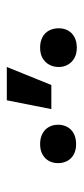

<svg xmlns="http://www.w3.org/2000/svg" viewBox="136 -972 241 552"><g transform="rotate(-90 256.0 -696.5)"><path d="M243.2 -796.9H338.9L287.1 -668.9H217.8ZM117.2 -701.2Q134.8 -701.2 147.5 -694.3Q160.2 -687.5 166.5 -675.8Q172.9 -664.1 172.9 -649.4Q172.9 -634.8 166.5 -623Q160.2 -611.3 147.5 -604.5Q134.8 -597.7 117.2 -597.7Q99.6 -597.7 87.4 -604.5Q75.2 -611.3 68.8 -623Q62.5 -634.8 62.5 -649.4Q62.5 -664.1 68.8 -675.8Q75.2 -687.5 87.4 -694.3Q99.6 -701.2 117.2 -701.2ZM394.5 -701.2Q412.1 -701.2 424.8 -694.3Q437.5 -687.5 443.8 -675.3Q450.2 -663.1 450.2 -647.5Q450.2 -632.8 443.8 -621.1Q437.5 -609.4 424.8 -602.5Q412.1 -595.7 394.5 -595.7Q377 -595.7 364.7 -602.5Q352.5 -609.4 345.7 -621.1Q338.9 -632.8 338.9 -647.5Q338.9 -663.1 345.7 -675.3Q352.5 -687.5 364.7 -694.3Q377 -701.2 394.5 -701.2Z"/></g></svg>

Font: Pretendard JP Variable
Style: Regular
Weight: 400
Designer: Base glyphs from Inter by Rasmus Andersson; Hangul glyphs from Noto Sans CJK(Source Han Sans) by Jang Soo-young and Kang
Foundry: Kil Hyung-jin
Version: Version 1.307;Glyphs 3.2 (3192)